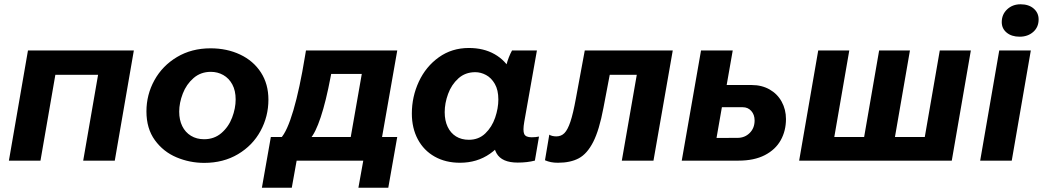

<svg xmlns="http://www.w3.org/2000/svg" viewBox="-20 -758 4921 906"><path d="M112 -520H611.6L521.6 0H372.6L442.8 -405H241.2L171 0H22Z M671 -232.4Q671 -311.2 708.7 -379.5Q746.4 -447.8 815.3 -488.9Q884.2 -530 973.4 -530Q1051 -530 1113.3 -500.5Q1175.6 -471 1211.1 -416.3Q1246.6 -361.6 1246.6 -287.6Q1246.6 -208.6 1209.4 -140.1Q1172.2 -71.6 1103.1 -30.5Q1034 10.6 943.6 10.6Q875.2 10.6 812.9 -15.6Q750.6 -41.8 710.8 -96.6Q671 -151.4 671 -232.4ZM1092 -288.8Q1092 -330.4 1076.2 -359.6Q1060.4 -388.8 1033.7 -403.9Q1007 -419 974.8 -419Q927.2 -419 893.3 -389.6Q859.4 -360.2 842.5 -316.3Q825.6 -272.4 825.6 -231.2Q825.6 -192 840 -162.8Q854.4 -133.6 881.1 -117.3Q907.8 -101 943.2 -101Q990.8 -101 1024.7 -130.1Q1058.6 -159.2 1075.3 -203.1Q1092 -247 1092 -288.8Z M1687.2 -409.2H1542.8L1540.2 -395.8Q1518.2 -279.4 1493.3 -204.8Q1468.4 -130.2 1444 -104L1304.4 -105.4Q1334.8 -137 1364.4 -237.5Q1394 -338 1419.4 -493.8L1423.8 -520H1854.6L1778.6 -87.4H1630.8ZM1258 -111.4H1854.4L1812.2 128H1671.2L1694.2 0H1379.8L1356.8 128H1215.8Z M2313.2 -166.6 2332.4 -165.2 2364.2 -430.8Q2366.4 -438.8 2369.2 -450.2Q2379.2 -489 2396.2 -520H2513.6L2453.8 -182.8Q2446.6 -141.4 2453.6 -125.8Q2460.6 -110.2 2488.2 -110.2Q2507.6 -110.2 2523.4 -113.6L2504 -0.2Q2468 9.2 2422.8 9.2Q2348 9.2 2323.1 -34.6Q2298.2 -78.4 2313.2 -166.6ZM2419.8 -302.2Q2419.8 -219 2386.6 -147.3Q2353.4 -75.6 2292.4 -32.8Q2231.4 10 2150.6 10Q2082.6 10 2031.1 -19Q1979.6 -48 1951.5 -100.8Q1923.4 -153.6 1923.4 -222.2Q1923.4 -301.8 1956.5 -372.9Q1989.6 -444 2050.9 -487.8Q2112.2 -531.6 2192.4 -531.6Q2262.4 -531.6 2313.9 -502.3Q2365.4 -473 2392.6 -420.7Q2419.8 -368.4 2419.8 -302.2ZM2078.4 -228.8Q2078.4 -189.2 2092.3 -159.7Q2106.2 -130.2 2131.8 -114.3Q2157.4 -98.4 2192.6 -98.4Q2238.8 -98.4 2270.1 -128.5Q2301.4 -158.6 2316.5 -202.9Q2331.6 -247.2 2331.6 -288.4Q2331.6 -333.2 2315 -362Q2298.4 -390.8 2273.5 -404.1Q2248.6 -417.4 2222.8 -417.4Q2175.4 -417.4 2142.9 -388Q2110.4 -358.6 2094.4 -314.8Q2078.4 -271 2078.4 -228.8Z M2551.6 -1.8 2572 -122.6Q2577.4 -118.6 2586.6 -116.5Q2595.8 -114.4 2605 -114.4Q2628.2 -114.4 2643.5 -130Q2658.8 -145.6 2671.6 -183.6Q2684.4 -221.6 2697.6 -294L2739.4 -520H3154.6L3063.6 0H2914.2L2984.8 -405H2857.2L2827.4 -248.6Q2807.8 -144.2 2779.2 -88.2Q2750.6 -32.2 2711.2 -11.1Q2671.8 10 2612.6 10Q2594.4 10 2579.9 7.1Q2565.4 4.2 2551.6 -1.8Z M3318.2 -107 3459.8 -107.4Q3494.4 -107.4 3517.6 -130.5Q3540.8 -153.6 3540.8 -189.6Q3540.8 -216.8 3525.1 -234.4Q3509.4 -252 3485.2 -252L3326.4 -252L3345.4 -356.8H3527.2Q3574.6 -356.8 3611.5 -335.9Q3648.4 -315 3668.6 -278Q3688.8 -241 3688.8 -196.2Q3688.8 -140.8 3664 -96.3Q3639.2 -51.8 3588.9 -25.9Q3538.6 0 3465 0H3296ZM3288 -520H3437.6L3401.2 -312.6L3396.2 -308.2L3342.4 0H3197Z M4128.4 -520H4273.8L4194 -59.4H4048.6ZM4414.6 -520H4561.2L4471.2 0H3751L3841 -520H3987.6L3916.8 -111.4H4343.8Z M4695.2 -520H4844.2L4754.2 0H4605.2ZM4707 -653.6Q4707 -690 4732.5 -713.9Q4758 -737.8 4795.6 -737.8Q4834.4 -737.8 4857.7 -717.6Q4881 -697.4 4881 -666.5Q4881 -629.6 4855.4 -607.2Q4829.8 -584.8 4791.6 -584.8Q4753.4 -584.8 4730.2 -604.1Q4707 -623.3 4707 -653.6Z"/></svg>

Font: Fixel Italic Variable 20240409 Display Thin
Style: Italic
Weight: 100
Italic angle: -10°
Designer: AlfaBravo + MacPaw
Foundry: Kyrylo Tkachov, Marchela Mozhyna, Serhii Makarenko, Maria Weinstein, Zakhar Kryvoshyya
Version: Version 1.211;Glyphs 3.2 (3225)